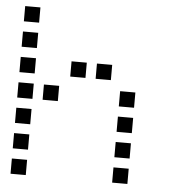

<svg xmlns="http://www.w3.org/2000/svg" viewBox="-49 -727 699 753"><g transform="rotate(5 300.0 -350.0)"><path d="M21 -680Q20 -680 20 -680Q20 -680 20 -679V-621Q20 -620 20 -620Q20 -620 21 -620H79Q80 -620 80 -620Q80 -620 80 -621V-679Q80 -680 80 -680Q80 -680 79 -680ZM21 -580Q20 -580 20 -580Q20 -580 20 -579V-521Q20 -520 20 -520Q20 -520 21 -520H79Q80 -520 80 -520Q80 -520 80 -521V-579Q80 -580 80 -580Q80 -580 79 -580ZM21 -480Q20 -480 20 -480Q20 -480 20 -479V-421Q20 -420 20 -420Q20 -420 21 -420H79Q80 -420 80 -420Q80 -420 80 -421V-479Q80 -480 80 -480Q80 -480 79 -480ZM221 -480Q220 -480 220 -480Q220 -480 220 -479V-421Q220 -420 220 -420Q220 -420 221 -420H279Q280 -420 280 -420Q280 -420 280 -421V-479Q280 -480 280 -480Q280 -480 279 -480ZM321 -480Q320 -480 320 -480Q320 -480 320 -479V-421Q320 -420 320 -420Q320 -420 321 -420H379Q380 -420 380 -420Q380 -420 380 -421V-479Q380 -480 380 -480Q380 -480 379 -480ZM21 -380Q20 -380 20 -380Q20 -380 20 -379V-321Q20 -320 20 -320Q20 -320 21 -320H79Q80 -320 80 -320Q80 -320 80 -321V-379Q80 -380 80 -380Q80 -380 79 -380ZM121 -380Q120 -380 120 -380Q120 -380 120 -379V-321Q120 -320 120 -320Q120 -320 121 -320H179Q180 -320 180 -320Q180 -320 180 -321V-379Q180 -380 180 -380Q180 -380 179 -380ZM421 -380Q420 -380 420 -380Q420 -380 420 -379V-321Q420 -320 420 -320Q420 -320 421 -320H479Q480 -320 480 -320Q480 -320 480 -321V-379Q480 -380 480 -380Q480 -380 479 -380ZM21 -280Q20 -280 20 -280Q20 -280 20 -279V-221Q20 -220 20 -220Q20 -220 21 -220H79Q80 -220 80 -220Q80 -220 80 -221V-279Q80 -280 80 -280Q80 -280 79 -280ZM421 -280Q420 -280 420 -280Q420 -280 420 -279V-221Q420 -220 420 -220Q420 -220 421 -220H479Q480 -220 480 -220Q480 -220 480 -221V-279Q480 -280 480 -280Q480 -280 479 -280ZM21 -180Q20 -180 20 -180Q20 -180 20 -179V-121Q20 -120 20 -120Q20 -120 21 -120H79Q80 -120 80 -120Q80 -120 80 -121V-179Q80 -180 80 -180Q80 -180 79 -180ZM421 -180Q420 -180 420 -180Q420 -180 420 -179V-121Q420 -120 420 -120Q420 -120 421 -120H479Q480 -120 480 -120Q480 -120 480 -121V-179Q480 -180 480 -180Q480 -180 479 -180ZM21 -80Q20 -80 20 -80Q20 -80 20 -79V-21Q20 -20 20 -20Q20 -20 21 -20H79Q80 -20 80 -20Q80 -20 80 -21V-79Q80 -80 80 -80Q80 -80 79 -80ZM421 -80Q420 -80 420 -80Q420 -80 420 -79V-21Q420 -20 420 -20Q420 -20 421 -20H479Q480 -20 480 -20Q480 -20 480 -21V-79Q480 -80 480 -80Q480 -80 479 -80Z"/></g></svg>

Font: Doto Medium
Style: Regular
Weight: 500
Monospace: yes
Version: Version 1.000